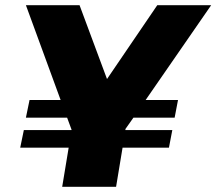

<svg xmlns="http://www.w3.org/2000/svg" viewBox="-20 -721 835 741"><path d="M795 -701 542 -335H667L654 -267H495L464 -223V-219H645L632 -151H453L428 0H220L245 -151H58L72 -219H256V-221L239 -267H80L94 -335H214L80 -701H287L393 -416L587 -701Z"/></svg>

Font: TypoPRO Montserrat Alternates
Style: Italic
Weight: 800
Italic angle: -11.3°
Designer: Julieta Ulanovsky
Foundry: Julieta Ulanovsky
Version: Version 6.001